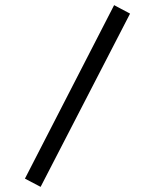

<svg xmlns="http://www.w3.org/2000/svg" viewBox="-20 -685 603 747"><path d="M138 42 77 10 424 -665 486 -632Z"/></svg>

Font: Inconsolata SemiExpanded Thin
Style: Regular
Weight: 100
Width: 6
Monospace: yes
Designer: Raph Levien, Cyreal, Brenton Simpson
Foundry: Raph Levien, Cyreal, Google
Version: Version 3.100; ttfautohint (v1.8.4.7-5d5b)